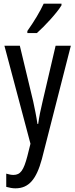

<svg xmlns="http://www.w3.org/2000/svg" viewBox="-20 -786 410 1046"><path d="M315 -757V-766H218C197 -721 167 -671 129 -617V-606H181C222 -642 290 -715 315 -757ZM4 -537 146 -3 129 65C109 141 92 167 53 167C41 167 27 164 14 160V232C32 237 48 240 64 240C137 240 178 191 208 81L366 -537H283L212 -233C201 -188 193 -148 188 -111H184C178 -153 169 -195 161 -233L88 -537Z"/></svg>

Font: Noto Sans Myanmar UI ExtraCondensed
Style: Regular
Weight: 400
Width: 2
Designer: Monotype Design Team
Foundry: Monotype Imaging Inc.
Version: Version 2.103